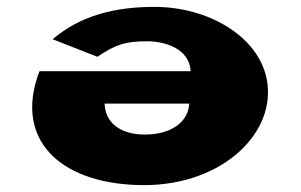

<svg xmlns="http://www.w3.org/2000/svg" viewBox="-20 -519 876 558"><path d="M95 -312C92 -306 89 -296 87 -290C28 -101 168 19 399 19C629 19 786 -136 755 -290C730 -414 585 -499 429 -499C314 -499 214 -474 133 -405L263 -354C318 -391 346 -399 409 -399C458 -399 531 -378 534 -312ZM530 -218C528 -169 483 -128 401 -128C331 -128 286 -161 284 -218Z"/></svg>

Font: Hussar Milosc
Style: Bold
Weight: 700
Foundry: Cannot Into Space Fonts
Version: Version 1.02